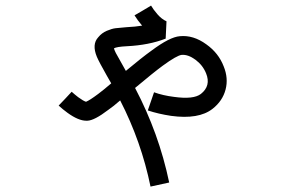

<svg xmlns="http://www.w3.org/2000/svg" viewBox="-20 -608 1040 692"><path d="M294.9 -172.9Q293 -172.9 291 -172.9Q262.7 -172.9 223.6 -201.2Q206.1 -213.9 191.4 -227.5L214.8 -252L238.3 -277.3Q249 -267.6 261.7 -257.8Q280.3 -244.1 290 -241.2Q302.7 -246.1 334 -269.5Q352.5 -283.2 380.9 -307.6Q375 -317.4 365.2 -335Q336.9 -384.8 329.1 -403.3Q310.5 -448.2 334 -473.6Q346.7 -489.3 365.2 -497.1Q383.8 -504.9 396.5 -506.3Q409.2 -507.8 433.6 -509.8Q469.7 -511.7 492.2 -515.6Q475.6 -535.2 464.8 -552.7L495.1 -570.3L524.4 -587.9Q532.2 -574.2 547.4 -556.6Q562.5 -539.1 580.1 -531.2L577.1 -468.8Q516.6 -445.3 437.5 -441.4Q399.4 -439.5 390.6 -433.6Q392.6 -426.8 397.5 -417Q404.3 -404.3 424.8 -368.2Q429.7 -358.4 433.6 -352.5Q492.2 -401.4 526.4 -425.8Q591.8 -474.6 627.9 -477.5Q676.8 -482.4 723.6 -448.2Q767.6 -417 786.1 -369.1Q803.7 -326.2 793 -285.2Q782.2 -244.1 746.1 -215.8Q696.3 -176.8 596.7 -190.4Q550.8 -197.3 512.7 -210L535.2 -275.4Q567.4 -263.7 607.4 -258.8Q677.7 -249 704.1 -269.5Q741.2 -298.8 722.7 -343.8Q710.9 -373 684.6 -392.6Q658.2 -412.1 634.8 -410.2Q617.2 -408.2 566.4 -371.1Q533.2 -346.7 466.8 -291Q552.7 -127.9 589.8 49.8L522.5 64.5Q489.3 -97.7 413.1 -246.1Q388.7 -224.6 370.1 -211.9Q320.3 -173.8 294.9 -172.9Z"/></svg>

Font: irohakakuC Regular
Style: Regular
Weight: 400
Designer: [Source Han Sans]
Ryoko NISHIZUKA Ë•øÂ°öÊ∂ºÂ≠ê (kana & ideographs); Paul D. Hunt (Latin, Greek & Cyrillic); Wenlong ZHAN
Version: Version 1.001.20160904